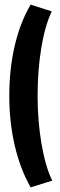

<svg xmlns="http://www.w3.org/2000/svg" viewBox="-20 -727 257 827"><path d="M142 -313Q142 -207 158.5 -109Q175 -11 205 51L112 80Q67 1 43.5 -100Q20 -201 20 -313Q20 -430 43.5 -530.5Q67 -631 112 -707L203 -678Q174 -618 158 -521.5Q142 -425 142 -313Z"/></svg>

Font: Blinker ExtraBold
Style: Regular
Weight: 800
Designer: Juergen Huber
Foundry: supertype
Version: Version 1.017;hotconv 1.0.117;makeotfexe 2.5.65602